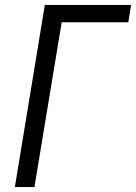

<svg xmlns="http://www.w3.org/2000/svg" viewBox="-20 -755 549 775"><path d="M40 0 161 -735H509L498 -665H229L119 0Z"/></svg>

Font: Iosevka Term Curly Oblique
Style: Regular
Weight: 400
Italic angle: -9°
Designer: Belleve Invis
Foundry: Belleve Invis
Version: Version 32.3.0